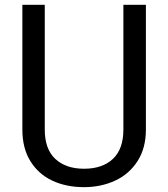

<svg xmlns="http://www.w3.org/2000/svg" viewBox="-20 -770 701 800"><path d="M494.1 -750H587.9V-230Q587.9 -152.8 553 -98.6Q518.1 -44.4 459.5 -17.3Q400.9 9.8 330.1 9.8Q255.9 9.8 198 -17.3Q140.1 -44.4 106.7 -98.4Q73.2 -152.3 73.2 -230V-750H166.5V-230Q166.5 -148.9 210.4 -107.9Q254.4 -66.9 330.1 -66.9Q406.7 -66.9 450.4 -107.9Q494.1 -148.9 494.1 -230Z"/></svg>

Font: Mardoto
Style: Regular
Weight: 400
Designer: Christian Robertson, Vahan Hovhannisyan
Foundry: Google
Version: Version 1.000